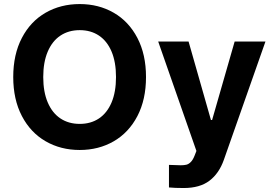

<svg xmlns="http://www.w3.org/2000/svg" viewBox="-20 -737 1355 956"><path d="M377 9.8Q282.2 9.8 207 -33.7Q131.8 -77.1 88.9 -159.4Q45.9 -241.7 45.9 -353.5Q45.9 -465.8 88.9 -548.1Q131.8 -630.4 207 -673.6Q282.2 -716.8 377 -716.8Q471.2 -716.8 546.1 -673.6Q621.1 -630.4 664.1 -548.1Q707 -465.8 707 -353.5Q707 -241.2 664.1 -158.9Q621.1 -76.7 546.1 -33.4Q471.2 9.8 377 9.8ZM377 -586.9Q321.8 -586.9 281 -559.8Q240.2 -532.7 217.8 -480.2Q195.3 -427.7 195.3 -353.5Q195.3 -279.3 217.8 -226.8Q240.2 -174.3 281 -147.2Q321.8 -120.1 377 -120.1Q432.1 -120.1 472.7 -147.2Q513.2 -174.3 535.4 -226.6Q557.6 -278.8 557.6 -353.5Q557.6 -428.2 535.4 -480.5Q513.2 -532.7 472.7 -559.8Q432.1 -586.9 377 -586.9ZM821.3 196.3V84Q858.4 85.9 879.9 85.9Q897 85.9 908.4 83Q919.9 80.1 930.4 69.3Q940.9 58.6 949.2 37.1L958 14.6L767.6 -530.3H918.9L1030.3 -139.6H1036.1L1148.4 -530.3H1301.8L1094.7 58.6Q1070.8 126.5 1022.9 162.8Q975.1 199.2 894.5 199.2Q849.1 199.2 821.3 196.3Z"/></svg>

Font: Pretendard JP
Style: Bold
Weight: 700
Designer: Base glyphs from Inter by Rasmus Andersson; Hangeul glyphs from Noto Sans CJK(Source Han Sans) by Jang Soo-young and Kan
Foundry: Kil Hyung-jin
Version: Version 1.309